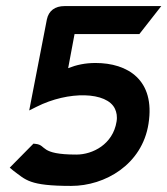

<svg xmlns="http://www.w3.org/2000/svg" viewBox="-20 -600 550 631"><path d="M24 -39C65 -9 75 11 214 11C325 11 447 -59 468 -193C491 -338 399 -393 294 -393C260 -393 232 -387 204 -376L225 -488H438L510 -580H192C161 -580 140 -565 134 -536L76 -237L100 -249C205 -302 332 -299 358 -242C363 -231 366 -217 363 -200C351 -126 285 -92 231 -92C109 -92 134 -123 98 -127L90 -128L12 -49Z"/></svg>

Font: Charger Pro
Style: BlkObl
Weight: 900
Designer: Jasper
Foundry: Cannot Into Space Fonts
Version: Version 1.09